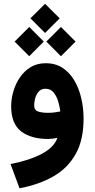

<svg xmlns="http://www.w3.org/2000/svg" viewBox="-20 -746 509 1032"><path d="M222.2 -725.6 300.8 -647.5 222.2 -568.8 143.6 -647.5ZM307.6 -601.1 386.2 -522.5 307.6 -443.8 229 -522.5ZM137.2 -601.1 215.3 -522.5 137.2 -443.8 58.6 -522.5ZM429.2 -108.4Q429.2 5.9 387 81.5Q344.7 157.2 267.6 201.7Q190.4 246.1 85 266.1L36.6 135.7Q136.2 116.7 203.4 81.5Q270.5 46.4 288.6 -4.9Q276.4 -2.4 263.2 -0.7Q250 1 239.3 1Q146.5 1 93.3 -40Q40 -81.1 40 -174.8Q40 -213.9 51.8 -254.6Q63.5 -295.4 86.9 -329.8Q110.4 -364.3 145 -385.3Q179.7 -406.2 225.6 -406.2Q278.3 -406.2 316.7 -380.9Q355 -355.5 379.9 -313Q404.8 -270.5 417 -217.3Q429.2 -164.1 429.2 -108.4ZM237.3 -139.6Q258.3 -139.6 275.6 -142.1Q293 -144.5 304.2 -147Q301.3 -171.9 293 -200.2Q284.7 -228.5 268.3 -248.8Q252 -269 224.6 -269Q201.2 -269 187.7 -253.4Q174.3 -237.8 168.9 -216.8Q163.6 -195.8 163.6 -180.2Q163.6 -153.8 184.8 -146.7Q206.1 -139.6 237.3 -139.6Z"/></svg>

Font: Vazirmatn FD ExtraBold
Style: Regular
Weight: 800
Designer: Saber Rastikerdar
Foundry: Saber Rastikerdar
Version: Version 33.003